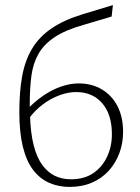

<svg xmlns="http://www.w3.org/2000/svg" viewBox="-20 -731 550 755"><path d="M254 4Q210 4 173.5 -12Q137 -28 110.5 -62.5Q84 -97 70 -153.5Q56 -210 56 -291Q56 -369 67 -430.5Q78 -492 105.5 -538.5Q133 -585 181.5 -618.5Q230 -652 305 -675L424 -711L419 -666L308 -633Q237 -613 195 -585Q153 -557 131.5 -519.5Q110 -482 103.5 -433Q97 -384 97 -320Q97 -314 97 -307.5Q97 -301 97 -296L98 -279Q100 -208 112.5 -159.5Q125 -111 146.5 -82Q168 -53 196 -39.5Q224 -26 259 -26Q311 -26 346.5 -50Q382 -74 401 -114.5Q420 -155 420 -203Q420 -281 382 -325Q344 -369 279 -369Q248 -369 214 -356.5Q180 -344 148.5 -320.5Q117 -297 93 -264L76 -288Q97 -313 122.5 -334Q148 -355 175.5 -370.5Q203 -386 232.5 -394.5Q262 -403 289 -403Q341 -403 380.5 -379.5Q420 -356 442 -313.5Q464 -271 464 -212Q464 -168 449.5 -129Q435 -90 408 -60Q381 -30 342 -13Q303 4 254 4Z"/></svg>

Font: Ysabeau Office ExtraLight
Style: Regular
Weight: 250
Designer: Christian Thalmann (Catharsis Fonts)
Version: Version 2.001;gftools[0.9.30]; featfreeze: tnum,lnum,ss02